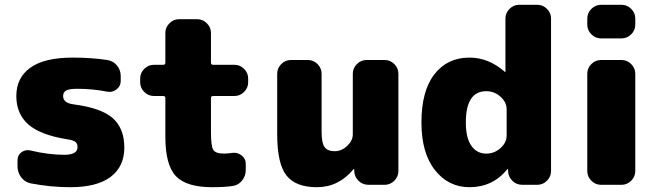

<svg xmlns="http://www.w3.org/2000/svg" viewBox="-20 -770 2750 800"><path d="M288 -335Q402 -320 450 -277.5Q498 -235 498 -155Q498 -76 441 -33Q384 10 273 10Q191 10 108 -6Q84 -11 68.5 -31Q53 -51 53 -77V-103Q53 -124 70 -136Q87 -148 107 -143Q182 -125 248 -125Q303 -125 303 -157Q303 -172 294 -179Q285 -186 258 -190Q147 -208 97.5 -252Q48 -296 48 -370Q48 -446 106.5 -488Q165 -530 283 -530Q361 -530 427 -520Q452 -516 467.5 -497Q483 -478 483 -453V-432Q483 -411 465.5 -397.5Q448 -384 427 -388Q366 -400 302 -400Q269 -400 256 -393Q243 -386 243 -370Q243 -340 288 -335Z M957 -500Q980 -500 997 -483Q1014 -466 1014 -443V-427Q1014 -404 997 -387Q980 -370 957 -370H868Q859 -370 859 -361V-220Q859 -160 869 -145Q879 -130 914 -130Q928 -130 948 -133Q969 -136 986.5 -122.5Q1004 -109 1004 -88V-62Q1004 -37 988.5 -17.5Q973 2 949 5Q914 10 864 10Q757 10 713 -36Q669 -82 669 -200V-361Q669 -370 660 -370H621Q598 -370 581 -387Q564 -404 564 -427V-443Q564 -466 581 -483Q598 -500 621 -500H660Q669 -500 669 -509V-633Q669 -656 686 -673Q703 -690 726 -690H802Q825 -690 842 -673Q859 -656 859 -633V-509Q859 -500 868 -500Z M1583 -520Q1606 -520 1623 -503Q1640 -486 1640 -463V-57Q1640 -34 1623 -17Q1606 0 1583 0H1515Q1491 0 1474 -16.5Q1457 -33 1456 -57V-65Q1456 -66 1455 -66Q1453 -66 1453 -65Q1391 10 1300 10Q1212 10 1173.5 -39Q1135 -88 1135 -210V-463Q1135 -486 1152 -503Q1169 -520 1192 -520H1263Q1286 -520 1303 -503Q1320 -486 1320 -463V-220Q1320 -174 1332.5 -157Q1345 -140 1375 -140Q1403 -140 1426.5 -162Q1450 -184 1450 -210V-463Q1450 -486 1467 -503Q1484 -520 1507 -520Z M2091 -205V-315Q2091 -344 2065.5 -367Q2040 -390 2006 -390Q1921 -390 1921 -260Q1921 -195 1944 -162.5Q1967 -130 2006 -130Q2040 -130 2065.5 -153Q2091 -176 2091 -205ZM2219 -750Q2242 -750 2259 -733Q2276 -716 2276 -693V-57Q2276 -34 2259 -17Q2242 0 2219 0H2156Q2132 0 2115 -16.5Q2098 -33 2097 -57V-65Q2097 -66 2096 -66Q2095 -66 2094 -65Q2033 10 1936 10Q1849 10 1792.5 -61Q1736 -132 1736 -260Q1736 -391 1790 -460.5Q1844 -530 1936 -530Q2016 -530 2083 -471Q2084 -470 2085 -470Q2086 -470 2086 -471V-693Q2086 -716 2103 -733Q2120 -750 2143 -750Z M2570 -520Q2593 -520 2610 -503Q2627 -486 2627 -463V-57Q2627 -34 2610 -17Q2593 0 2570 0H2484Q2461 0 2444 -17Q2427 -34 2427 -57V-463Q2427 -486 2444 -503Q2461 -520 2484 -520ZM2570 -750Q2593 -750 2610 -733Q2627 -716 2627 -693V-667Q2627 -644 2610 -627Q2593 -610 2570 -610H2484Q2461 -610 2444 -627Q2427 -644 2427 -667V-693Q2427 -716 2444 -733Q2461 -750 2484 -750Z"/></svg>

Font: Rounded Mplus 1c Black
Style: Regular
Weight: 900
Version: Version 1.059.20150529